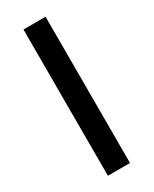

<svg xmlns="http://www.w3.org/2000/svg" viewBox="-183 -743 633 790"><g transform="rotate(-30 133.5 -347.5)"><path d="M80.1 0V-694.8H185.1V0Z"/></g></svg>

Font: CMU Bright
Style: SemiBold
Weight: 600
Version: Version 0.7.0